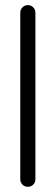

<svg xmlns="http://www.w3.org/2000/svg" viewBox="-20 -667 216 746"><path d="M117.6 -617.6V29.4Q117.6 41.8 109.1 50.3Q100.6 58.8 88.2 58.8Q75.9 58.8 67.4 50.3Q58.8 41.8 58.8 29.4V-617.6Q58.8 -630 67.4 -638.5Q75.9 -647.1 88.2 -647.1Q100.6 -647.1 109.1 -638.5Q117.6 -630 117.6 -617.6Z"/></svg>

Font: OpenGost Type B TT
Style: Regular
Weight: 400
Version: Version 0.3